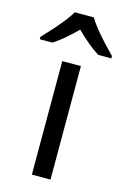

<svg xmlns="http://www.w3.org/2000/svg" viewBox="-158 -821 574 876"><g transform="rotate(15 129.0 -383.0)"><path d="M173 0H85V-536H173ZM173 -766Q185 -744 207.5 -716.5Q230 -689 254.5 -662.5Q279 -636 298 -617V-606H236Q210 -622 182 -645.5Q154 -669 127 -696Q100 -669 73 -646Q46 -623 20 -606H-40V-617Q-21 -637 2.5 -663Q26 -689 48 -716.5Q70 -744 83 -766Z"/></g></svg>

Font: Noto Sans Hebrew Droid
Style: Regular
Weight: 400
Designer: Monotype Design Team
Foundry: Monotype Imaging Inc.
Version: Version 1.100